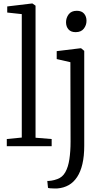

<svg xmlns="http://www.w3.org/2000/svg" viewBox="-20 -839 610 1102"><path d="M105 -49.5V-758L21.5 -767V-802L163.5 -819H166L184 -806.5V-48.5L276.5 -41V0H19V-41ZM310 242.5Q305 243 293 242.8Q281 242.5 269.5 241.8Q258 241 255.5 239L251.5 199.5Q259 200 275 197.8Q291 195.5 308.5 189Q338 179 354.8 149.5Q371.5 120 378.2 75Q385 30 385 -26L384 -482L305.5 -500V-545.5L441.5 -562H445.5L463.5 -547V-3Q463.5 57.5 453 102.2Q442.5 147 422.5 177.2Q402.5 207.5 374.2 223.5Q346 239.5 310 242.5ZM413.5 -654.5Q387 -654.5 373 -670.5Q359 -686.5 359 -711.5Q359 -736.5 374.2 -756.8Q389.5 -777 420.5 -777H421.5Q448.5 -777 462.5 -760.8Q476.5 -744.5 476.5 -719.5Q476.5 -694.5 461 -674.5Q445.5 -654.5 414.5 -654.5Z"/></svg>

Font: Merriweather 28pt Light
Style: Regular
Weight: 300
Version: Version 2.100